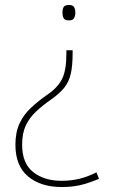

<svg xmlns="http://www.w3.org/2000/svg" viewBox="-20 -560 453 772"><path d="M272 -346Q272 -297 265 -265Q258 -233 240 -209.5Q222 -186 187 -161Q151 -136 124.5 -111Q98 -86 83.5 -55Q69 -24 69 22Q69 97 113.5 132Q158 167 228 167Q265 167 298.5 159Q332 151 368 133L378 159Q335 177 302 184.5Q269 192 228 192Q144 192 93 149.5Q42 107 42 22Q42 -28 58.5 -63.5Q75 -99 105 -127Q135 -155 174 -182Q213 -209 230 -243.5Q247 -278 247 -346V-358H272ZM283 -509Q283 -497 278 -487.5Q273 -478 258 -478Q240 -478 235.5 -487.5Q231 -497 231 -509Q231 -522 235.5 -531Q240 -540 258 -540Q273 -540 278 -531Q283 -522 283 -509Z"/></svg>

Font: Noto Sans Gujarati Thin
Style: Regular
Weight: 100
Designer: Jelle Bosma - Monotype Design Team, Universal Thirst
Foundry: Monotype Imaging Inc.
Version: Version 2.106; ttfautohint (v1.8.4.7-5d5b)